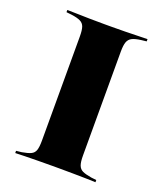

<svg xmlns="http://www.w3.org/2000/svg" viewBox="-112 -646 610 720"><g transform="rotate(20 193.5 -285.5)"><path d="M181.5 -2.4Q150.8 -2.4 122.6 -2Q94.4 -1.6 71.8 -1.2Q49.2 -0.8 33.1 0V-8.9L54.8 -11.3Q78.2 -15.3 90.3 -21Q102.4 -26.6 106.9 -39.5Q111.3 -52.4 111.3 -78.2V-492.7Q111.3 -518.5 106.9 -531.5Q102.4 -544.4 90.3 -550.4Q78.2 -556.5 54.8 -559.7L33.1 -562.1V-571Q49.2 -571 71.8 -570.2Q94.4 -569.4 122.6 -569Q150.8 -568.5 181.5 -568.5H193.5H205.6Q236.3 -568.5 264.1 -569Q291.9 -569.4 314.9 -570.2Q337.9 -571 353.2 -571V-562.1L332.3 -559.7Q308.1 -556.5 296.4 -550.4Q284.7 -544.4 279.8 -531.5Q275 -518.5 275 -492.7V-78.2Q275 -52.4 279.8 -39.5Q284.7 -26.6 296.4 -21Q308.1 -15.3 332.3 -11.3L353.2 -8.9V0Q337.9 -0.8 314.9 -1.2Q291.9 -1.6 264.1 -2Q236.3 -2.4 205.6 -2.4H193.5Z"/></g></svg>

Font: Playfair 144pt SemiExpanded Black
Style: Regular
Weight: 900
Width: 6
Designer: Claus Eggers Sørensen
Foundry: Claus Eggers Sørensen
Version: Version 2.203